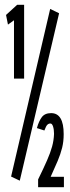

<svg xmlns="http://www.w3.org/2000/svg" viewBox="-20 -706 290 796"><path d="M38 -380V-622L13 -604L5 -644L51 -686H80V-380ZM62 43 26 26 188 -669 225 -651ZM138 70V38Q161 -9 175 -41Q189 -73 196 -98.5Q203 -124 204 -151Q204 -169 200 -181.5Q196 -194 189 -194Q182 -194 176.5 -189Q171 -184 164 -165L133 -175Q141 -204 153.5 -220.5Q166 -237 192 -237Q244 -237 244 -150Q244 -119 237.5 -93Q231 -67 219 -38.5Q207 -10 190 27H245V70Z"/></svg>

Font: Inconsolata UltraCondensed SemiBold
Style: Regular
Weight: 600
Width: 1
Monospace: yes
Designer: Raph Levien, Cyreal, Brenton Simpson
Foundry: Raph Levien, Cyreal, Google
Version: Version 3.001; ttfautohint (v1.8.2.53-6de2)